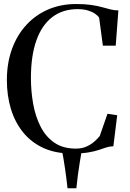

<svg xmlns="http://www.w3.org/2000/svg" viewBox="-20 -772 660 978"><path d="M324 187Q321.5 164.5 318.5 140Q315.5 115.5 311.8 90Q308 64.5 304 40.2Q300 16 295 -5.5L396.5 -5Q391.5 23.5 386.2 55.8Q381 88 376.5 121.5Q372 155 369 187ZM345.5 10Q263 10 201.2 -18.2Q139.5 -46.5 98 -97.5Q56.5 -148.5 35.8 -216.5Q15 -284.5 15 -364Q15 -450.5 40.8 -521.8Q66.5 -593 113.8 -644.5Q161 -696 225.5 -723.8Q290 -751.5 367.5 -751.5Q412.5 -751.5 444.8 -746.8Q477 -742 500.8 -735.2Q524.5 -728.5 544 -723.8Q563.5 -719 583 -719L569.5 -539.5H504L485 -682Q478 -692.5 463.5 -702.5Q449 -712.5 426.8 -719Q404.5 -725.5 375.5 -725.5Q299 -725.5 245.8 -684.5Q192.5 -643.5 165 -565.2Q137.5 -487 137.5 -374.5Q137.5 -307 149 -242.8Q160.5 -178.5 186.8 -127Q213 -75.5 257 -45.2Q301 -15 366.5 -15Q397 -15 420.5 -25.5Q444 -36 460.8 -51Q477.5 -66 488 -79L527.5 -192.5L577 -185L557.5 -27Q538 -26.5 520.8 -20.8Q503.5 -15 482 -7.8Q460.5 -0.5 428 4.8Q395.5 10 345.5 10Z"/></svg>

Font: Merriweather 144pt
Style: Regular
Weight: 400
Version: Version 2.100